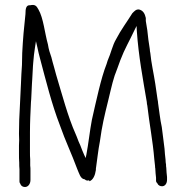

<svg xmlns="http://www.w3.org/2000/svg" viewBox="-20 -718 737 769"><path d="M56 -104C56 -91 56 -78 57 -67V-66C57 -57 57 -48 58 -40V9C58 13 59 15 62 19V20C65 27 72 31 80 31C93 31 102 18 102 3V-34C102 -41 102 -49 101 -55V-80C100 -89 100 -98 100 -109V-188C100 -228 102 -269 104 -309L105 -321C106 -341 107 -361 108 -383L109 -398C110 -417 111 -435 112 -453C112 -458 113 -463 113 -466C115 -491 117 -508 120 -527L124 -553L130 -527C133 -513 136 -499 140 -485C164 -395 187 -301 220 -216C242 -153 267 -102 289 -42C297 -24 302 -2 318 0H319C325 6 331 6 337 4L338 8C353 3 361 -16 364 -37C364 -41 364 -45 365 -49C370 -82 373 -116 380 -151C389 -216 397 -249 414 -318C428 -375 433 -403 450 -444L462 -477C479 -522 499 -555 518 -596L527 -614L528 -594C535 -493 552 -404 568 -309V-308C568 -304 569 -299 570 -295C578 -224 592 -154 598 -80L601 -53C601 -50 601 -46 602 -43V-42C602 -31 604 -17 605 -6V8C606 12 608 14 611 17V18C614 24 621 28 629 28C641 28 649 17 649 2V-9C648 -21 646 -33 646 -46C645 -50 645 -54 645 -59C644 -65 643 -70 643 -79C641 -93 640 -108 639 -122C635 -150 632 -182 628 -209C621 -240 618 -274 613 -306V-307C613 -310 612 -315 611 -320C608 -342 605 -364 602 -382C596 -422 586 -464 582 -506C581 -511 580 -514 580 -521C576 -545 572 -574 570 -597L564 -634V-646C560 -664 553 -676 537 -680C525 -681 520 -675 510 -665C489 -631 464 -598 445 -561C430 -536 425 -506 411 -475L407 -462C384 -404 365 -312 348 -238C340 -197 334 -140 326 -99L323 -85L317 -98C311 -111 307 -122 302 -135C297 -146 292 -157 288 -169L283 -181C252 -250 228 -342 205 -418L196 -451C192 -464 189 -476 186 -488C180 -505 175 -520 172 -540C159 -586 154 -646 134 -680C126 -695 120 -701 101 -697H100C85 -698 82 -684 82 -663V-662C76 -608 72 -564 69 -506C69 -491 68 -476 68 -459V-458C66 -434 65 -408 64 -384C62 -332 59 -289 57 -238C57 -218 56 -199 56 -182C57 -164 57 -148 56 -135ZM186 -482V-483ZM570 -593V-594ZM639 -124V-125ZM649 -14Z"/></svg>

Font: Scribbler
Style: Lt
Weight: 300
Designer: Mew Too
Foundry: Cannot Into Space Fonts
Version: Version 1.001